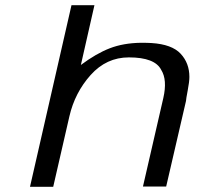

<svg xmlns="http://www.w3.org/2000/svg" viewBox="-20 -716 756 736"><path d="M95 0 254 -696H342L290 -467Q349 -511 401 -531Q453 -551 520 -552Q547 -552 561 -551Q639 -546 672.5 -510Q706 -474 706 -421Q706 -403 699.5 -369Q693 -335 693 -329L617 -1H528L606 -340Q622 -410 598 -448Q574 -496 474 -496Q388 -496 327.5 -428.5Q267 -361 246 -270L184 0Z"/></svg>

Font: Coval
Style: Light Italic
Weight: 300
Foundry: Context Ltd
Version: Version 001.000